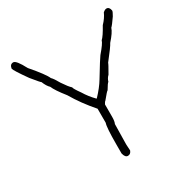

<svg xmlns="http://www.w3.org/2000/svg" viewBox="-155 -813 895 924"><g transform="rotate(-30 293.0 -351.0)"><path d="M41 -683.6Q57.6 -683.6 87.9 -625Q149.4 -553.7 160.2 -527.3Q170.9 -517.6 189.5 -484.4Q212.9 -449.2 226.6 -437.5Q226.6 -429.7 252 -394.5Q272.5 -360.4 300.8 -332H302.7Q338.9 -370.1 359.4 -404.3Q412.1 -491.2 421.9 -503.9Q459.5 -547.4 462.9 -562.5Q477.5 -575.2 503.9 -623Q527.3 -647 539.1 -673.8Q550.3 -683.6 558.6 -683.6Q574.2 -683.6 578.1 -662.1V-660.2Q578.1 -654.8 566.4 -634.8Q541.5 -598.6 533.2 -591.8Q526.4 -569.3 492.2 -531.2Q484.9 -515.6 435.5 -453.1Q435.5 -449.2 408.2 -402.3Q396 -391.1 390.6 -373Q385.3 -370.6 367.2 -339.8Q363.8 -339.8 332 -300.8Q329.6 -300.8 322.3 -287.1V-218.8Q322.3 -193.4 316.4 -181.6Q314.5 -114.3 314.5 -76.2V-66.4Q314.5 -55.2 316.4 -35.2Q310.1 -17.6 294.9 -17.6Q279.3 -17.6 273.4 -43V-91.8Q273.4 -188.5 281.2 -209V-287.1Q225.6 -350.6 187.5 -416Q146 -468.3 136.7 -492.2Q122.1 -505.9 111.3 -533.2Q108.4 -533.2 70.3 -580.1Q21.5 -648.9 19.5 -660.2V-662.1Q22.9 -683.6 41 -683.6Z"/></g></svg>

Font: CEF Fonts CJK
Style: Regular
Weight: 400
Designer: PartyBoss (派对大魔王)
Version: Release 2.25